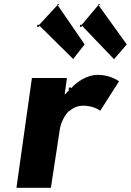

<svg xmlns="http://www.w3.org/2000/svg" viewBox="-20 -894 628 921"><path d="M461 -873C459 -868 450 -867 451 -873L461 -874ZM265 -873C263 -868 254 -867 255 -873L265 -874ZM309 -464H313C311 -462 310 -460 309 -459L290 -440L301 -519L300 -520H134L133 -519L59 6L60 7H224L267 -274C268 -284 278 -326 307 -358L309 -360H311C328 -375 350 -387 379 -387C420 -387 448 -372 461 -363L551 -504C545 -508 507 -535 449 -535C398 -535 353 -503 327 -477V-476L321 -471V-474H311ZM372 -775H364L363 -765H372V-772L527 -610L588 -681L452 -870C427 -840 397 -805 372 -775ZM168 -775H159L158 -765H168V-772L331 -611L386 -681L256 -870Z"/></svg>

Font: Hussar Woodtype
Style: SeBdObl
Weight: 900
Foundry: Cannot Into Space Fonts
Version: Version 1.07